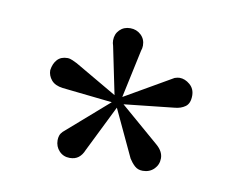

<svg xmlns="http://www.w3.org/2000/svg" viewBox="-44 -836 470 386"><g transform="rotate(10 190.5 -643.0)"><path d="M119 -504Q106 -504 97.5 -513Q89 -522 89 -535Q89 -540 90.5 -544.5Q92 -549 96 -553L183 -629L81 -640Q65 -642 57.5 -651Q50 -660 50 -671Q52 -685 59.5 -693Q67 -701 80 -701Q85 -701 90.5 -698.5Q96 -696 100 -694L186 -644L166 -741Q165 -744 164.5 -746.5Q164 -749 164 -752Q164 -765 172.5 -773.5Q181 -782 194 -782Q207 -782 216 -773.5Q225 -765 225 -752Q225 -749 224.5 -746.5Q224 -744 223 -741L202 -643L299 -699Q305 -701 309 -701Q320 -701 330 -692.5Q340 -684 340 -670Q340 -654 331 -647.5Q322 -641 309 -640L207 -629L286 -561Q300 -549 300 -535Q300 -522 291 -513Q282 -504 268 -504Q258 -504 251.5 -510Q245 -516 240 -524L195 -620L148 -525Q144 -515 137 -509.5Q130 -504 119 -504Z"/></g></svg>

Font: ComfortaaLight
Style: Regular
Weight: 300
Designer: Johan Aakerlund
Foundry: Johan Aakerlund
Version: Version 3.104; ttfautohint (v1.8.1.43-b0c9)